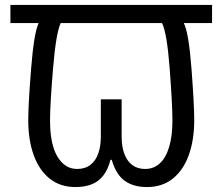

<svg xmlns="http://www.w3.org/2000/svg" viewBox="-20 -734 898 775"><path d="M285 21Q223 21 180.5 -13Q138 -47 116 -108Q94 -169 94 -249Q94 -311 105.5 -456Q117 -601 136 -641H22V-714H836V-641H722Q742 -601 753 -456Q764 -311 764 -249Q764 -169 742 -108Q720 -47 677.5 -13Q635 21 573 21Q518 21 483 -4.5Q448 -30 431 -89H426Q416 -50 397 -25.5Q378 -1 350 10Q322 21 285 21ZM291 -52Q324 -52 345.5 -69Q367 -86 377 -115.5Q387 -145 387 -182V-333H471V-182Q471 -141 482.5 -111.5Q494 -82 515 -67Q536 -52 566 -52Q600 -52 624.5 -74Q649 -96 662.5 -140Q676 -184 676 -248Q676 -311 665 -456Q654 -601 634 -641H225Q206 -601 194 -456Q182 -311 182 -248Q182 -151 212 -101.5Q242 -52 291 -52Z"/></svg>

Font: hexhindi15
Style: Regular
Weight: 400
Designer: Jelle Bosma - Monotype Design Team
Foundry: Monotype Imaging Inc.
Version: Version 2.006